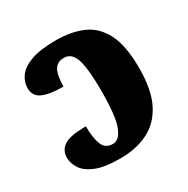

<svg xmlns="http://www.w3.org/2000/svg" viewBox="-133 -670 785 800"><g transform="rotate(-30 259.5 -270.5)"><path d="M225 10Q149 10 107 -7.5Q65 -25 48.5 -51.5Q32 -78 32 -104Q32 -139 60.5 -158.5Q89 -178 166 -178Q166 -123 178.5 -90.5Q191 -58 228 -58Q259 -58 277.5 -105.5Q296 -153 296 -275Q296 -378 281.5 -424.5Q267 -471 229 -471Q197 -471 183 -447.5Q169 -424 168 -368Q103 -368 69 -383Q35 -398 35 -437Q35 -467 54 -493Q73 -519 117 -535Q161 -551 237 -551Q311 -551 365.5 -527Q420 -503 450 -443.5Q480 -384 480 -278Q480 -171 447 -108Q414 -45 356.5 -17.5Q299 10 225 10Z"/></g></svg>

Font: Noto Serif SemiCondensed Black
Style: Regular
Weight: 900
Width: 4
Designer: Monotype Design Team
Foundry: Monotype Imaging Inc.
Version: Version 2.014; ttfautohint (v1.8.4.7-5d5b)